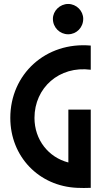

<svg xmlns="http://www.w3.org/2000/svg" viewBox="-20 -948 528 969"><path d="M438 0V-395H325V-128C224 -154 154 -243 154 -353C154 -505 279 -617 438 -596V-718C211 -738 32 -574 32 -353C32 -158 176 -8 370 0C392 1 413 1 438 0ZM324 -775C366 -775 400 -809 400 -853C400 -893 366 -928 324 -928C282 -928 247 -893 247 -853C247 -809 282 -775 324 -775Z"/></svg>

Font: Lineal
Style: Bold
Weight: 700
Designer: Created by Frank Adebiaye with contributions from Anton Moglia & Ariel Martín Pérez
Created by Frank ADEBIAYE with FontF
Foundry: Velvetyne Type Foundry
Version: Version 2.000;Glyphs 3.2 (3227)